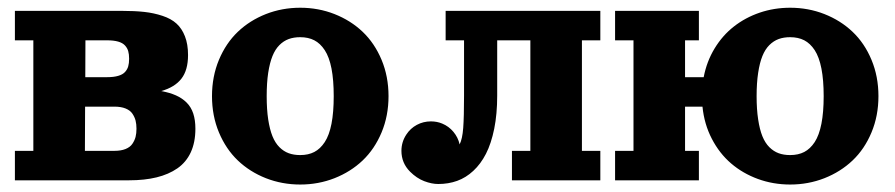

<svg xmlns="http://www.w3.org/2000/svg" viewBox="-20 -478 2373 509"><path d="M263.7 -273.4Q281.5 -273.4 293.3 -276.9Q305.2 -280.3 311.4 -287.1Q317.6 -293.9 319.9 -302.1Q322.3 -310.3 322.3 -322.3Q322.3 -334.2 319.9 -342.4Q317.6 -350.6 311.4 -357.4Q305.2 -364.3 293.3 -367.7Q281.5 -371.1 263.7 -371.1H206.5L206.1 -273.4ZM407.5 -236.6Q430.2 -232.4 446.5 -225.1Q462.9 -217.8 474.7 -206.1Q486.6 -194.3 492.3 -177.1Q498 -159.9 498 -136.7Q498 -100.8 485.8 -74.3Q473.6 -47.9 450.3 -31.7Q427 -15.6 395.1 -7.8Q363.3 0 322.3 0H19.5V-78.1H68.4V-371.1H19.5V-449.2H302.7Q337.2 -449.2 362.5 -446.4Q387.9 -443.6 410.8 -436Q433.6 -428.5 447.9 -415.5Q462.2 -402.6 470.3 -381.7Q478.5 -360.8 478.5 -332Q478.5 -292 460.9 -269.4Q443.4 -246.8 407.5 -236.6ZM205.1 -78.1H283.2Q300.8 -78.1 312.9 -83Q325 -87.9 330.9 -96.7Q336.9 -105.5 339.4 -115Q341.8 -124.5 341.8 -136.7Q341.8 -148.9 339.4 -158.4Q336.9 -168 330.9 -176.8Q325 -185.5 312.9 -190.4Q300.8 -195.3 283.2 -195.3H205.6Z M684.9 -440.7Q727.8 -457.5 775.9 -457.5Q824 -457.5 866.8 -440.7Q909.7 -423.8 941.4 -393.7Q973.1 -363.5 991.6 -319.3Q1010 -275.1 1010 -223.1Q1010 -171.1 991.6 -127Q973.1 -82.8 941.4 -52.6Q909.7 -22.5 866.8 -5.6Q824 11.2 775.9 11.2Q727.8 11.2 684.9 -5.6Q642.1 -22.5 610.5 -52.6Q578.9 -82.8 560.4 -127Q542 -171.1 542 -223.1Q542 -275.1 560.4 -319.3Q578.9 -363.5 610.5 -393.7Q642.1 -423.8 684.9 -440.7ZM775.9 -379.4Q758.8 -379.4 745.4 -374.5Q731.9 -369.6 720.7 -358.4Q709.5 -347.2 702.3 -329.3Q695.1 -311.5 691 -284.9Q687 -258.3 687 -223.1Q687 -188 691 -161.4Q695.1 -134.8 702.3 -116.9Q709.5 -99.1 720.7 -87.9Q731.9 -76.7 745.4 -71.8Q758.8 -66.9 775.9 -66.9Q797.4 -66.9 813.2 -75.1Q829.1 -83.3 840.9 -101.3Q852.8 -119.4 858.8 -149.9Q864.7 -180.4 864.7 -223.1Q864.7 -265.9 858.8 -296.4Q852.8 -326.9 840.9 -345Q829.1 -363 813.2 -371.2Q797.4 -379.4 775.9 -379.4Z M1161.4 -371.1V-449.2H1571.5V-371.1H1522.7V-78.1H1571.5V0H1522.7H1386H1337.2V-78.1H1386V-371.1H1298.1V-224.6Q1298.1 -175.8 1290.2 -136.6Q1282.2 -97.4 1268.3 -70.3Q1254.4 -43.2 1234.7 -25Q1215.1 -6.8 1191.9 1.5Q1168.7 9.8 1141.8 9.8Q1124.3 9.8 1104.5 2.2Q1084.7 -5.4 1067.1 -22.9Q1044.2 -45.9 1044.2 -78.1Q1044.2 -101.8 1057.4 -121.6Q1067.9 -137.7 1085.1 -147Q1102.3 -156.2 1122.3 -156.2Q1138.4 -156.2 1152.3 -150.4Q1169.9 -143.1 1182.1 -128.4Q1194.3 -113.8 1198.5 -95.2Q1205.8 -109.6 1208 -138.8Q1210.2 -168 1210.2 -224.6V-371.1Z M1832.8 0H1610.6V-78.1H1659.4V-371.1H1610.6V-449.2H1832.8V-371.1H1796.1V-273.4H1845.5Q1853.5 -315.2 1874.5 -349.7Q1895.5 -384.3 1925.7 -407.8Q1955.8 -431.4 1994.1 -444.5Q2032.5 -457.5 2074.7 -457.5Q2122.8 -457.5 2165.6 -440.7Q2208.5 -423.8 2240.2 -393.7Q2272 -363.5 2290.4 -319.3Q2308.8 -275.1 2308.8 -223.1Q2308.8 -171.1 2290.4 -127Q2272 -82.8 2240.2 -52.6Q2208.5 -22.5 2165.6 -5.6Q2122.8 11.2 2074.7 11.2Q2029.8 11.2 1989.4 -3.5Q1949 -18.3 1918.1 -44.8Q1887.2 -71.3 1867.1 -110.1Q1846.9 -148.9 1842.3 -195.3H1796.1V-78.1H1832.8ZM2074.7 -379.4Q2057.6 -379.4 2044.2 -374.5Q2030.8 -369.6 2019.5 -358.4Q2008.3 -347.2 2001.1 -329.3Q1993.9 -311.5 1989.9 -284.9Q1985.8 -258.3 1985.8 -223.1Q1985.8 -188 1989.9 -161.4Q1993.9 -134.8 2001.1 -116.9Q2008.3 -99.1 2019.5 -87.9Q2030.8 -76.7 2044.2 -71.8Q2057.6 -66.9 2074.7 -66.9Q2096.2 -66.9 2112.1 -75.1Q2127.9 -83.3 2139.8 -101.3Q2151.6 -119.4 2157.6 -149.9Q2163.6 -180.4 2163.6 -223.1Q2163.6 -265.9 2157.6 -296.4Q2151.6 -326.9 2139.8 -345Q2127.9 -363 2112.1 -371.2Q2096.2 -379.4 2074.7 -379.4Z"/></svg>

Font: Orelega One
Style: Regular
Weight: 400
Version: Version 1.1 ; ttfautohint (v1.8.3)